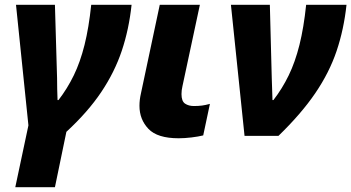

<svg xmlns="http://www.w3.org/2000/svg" viewBox="-20 -569 1471 804"><path d="M44 215 99 -44 47 -549H210L219 -242Q219 -224 219.5 -196.5Q220 -169 221 -150H225Q262 -198 289 -253.5Q316 -309 334 -381Q352 -453 362 -549H531Q520 -446 490 -356.5Q460 -267 404 -183.5Q348 -100 258 -17L210 215Z M728 10Q639 10 601.5 -29.5Q564 -69 564 -126Q564 -151 570 -177L649 -549H817L744 -208Q740 -191 740 -175Q740 -145 755 -135Q770 -125 792 -125Q811 -125 826 -127Q841 -129 859 -134L831 -2Q811 3 782 6.5Q753 10 728 10Z M1004 0 947 -549H1110L1118 -242Q1119 -224 1119.5 -196.5Q1120 -169 1121 -150H1125Q1162 -198 1189 -253.5Q1216 -309 1234 -381Q1252 -453 1262 -549H1431Q1420 -446 1389.5 -355.5Q1359 -265 1300 -178.5Q1241 -92 1146 0Z"/></svg>

Font: Noto Sans ExtraBold
Style: Italic
Weight: 800
Italic angle: -12°
Designer: Monotype Design Team
Foundry: Monotype Imaging Inc.
Version: Version 2.013; ttfautohint (v1.8.4.7-5d5b)